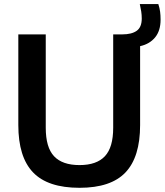

<svg xmlns="http://www.w3.org/2000/svg" viewBox="-20 -908 804 938"><path d="M368.5 9.5Q213.5 9.5 141.5 -65.8Q69.5 -141 69.5 -297V-740H203.5V-284Q203.5 -188 244 -144.8Q284.5 -101.5 368.5 -101.5Q452 -101.5 492.5 -144.8Q533 -188 533 -284V-740H577.5Q623 -740 647.8 -757.5Q672.5 -775 672.5 -817.5Q672.5 -835 670 -851.5Q667.5 -868 663 -888H753.5Q760 -868.5 762.2 -850.8Q764.5 -833 764.5 -812Q764.5 -757.5 737.5 -725Q710.5 -692.5 664.5 -682.5V-297Q664.5 -141 593.2 -65.8Q522 9.5 368.5 9.5Z"/></svg>

Font: Encode Sans SmBold
Style: Regular
Weight: 600
Designer: Multiple Designers
Foundry: Impallari Type
Version: Version 3.002; ttfautohint (v1.8.3) -l 8 -r 50 -G 200 -x 14 